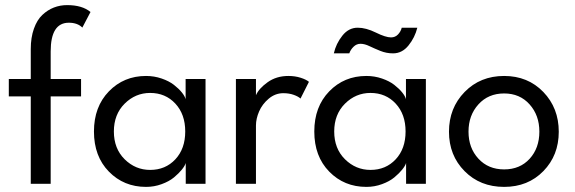

<svg xmlns="http://www.w3.org/2000/svg" viewBox="-20 -720 2252 752"><path d="M14.5 -410.5H100.5V-528Q100.5 -573 112.8 -607.5Q125 -642 145.8 -661.5Q166.5 -681 191 -690.5Q215.5 -700 243 -700Q302 -700 334.5 -673L302.5 -612Q283.5 -631 249.5 -631Q178.5 -631 178.5 -518.5V-410.5H297.5V-342.5H178.5V0H100.5V-342.5H14.5Z M707.5 0V-81.5Q704.5 -71 692.5 -56Q680.5 -41 661.5 -25.2Q642.5 -9.5 613.2 1.2Q584 12 552 12Q465 12 406.5 -47.8Q348 -107.5 348 -205Q348 -302 406.5 -362.2Q465 -422.5 552 -422.5Q584 -422.5 613 -412.5Q642 -402.5 661 -387.8Q680 -373 692 -358.2Q704 -343.5 707 -331.5V-410.5H785V0ZM568 -54.5Q628 -54.5 666.8 -96Q705.5 -137.5 705.5 -205Q705.5 -272.5 666.8 -314.2Q628 -356 568 -356Q510.5 -356 468.2 -314Q426 -272 426 -205Q426 -138 468.2 -96.2Q510.5 -54.5 568 -54.5Z M982.5 0H904V-410.5H982.5V-347Q993.5 -373 1028 -397.8Q1062.5 -422.5 1109.5 -422.5Q1135.5 -422.5 1157.5 -415.5Q1179.5 -408.5 1190 -399.5L1157 -334Q1148.5 -342 1130.5 -348.5Q1112.5 -355 1089.5 -355Q1058 -355 1032.5 -333.5Q1007 -312 994.8 -283.5Q982.5 -255 982.5 -228.5Z M1392 -548.5Q1376.5 -548.5 1364.8 -537Q1353 -525.5 1348 -511H1287.5Q1296 -549 1320.8 -580.2Q1345.5 -611.5 1381 -611.5Q1413.5 -611.5 1452 -592.5Q1490.5 -573.5 1511.5 -573.5Q1528 -573.5 1539 -585.2Q1550 -597 1553.5 -611.5H1614.5Q1605 -573 1580 -542Q1555 -511 1519.5 -511Q1493.5 -511 1470 -520.5Q1446.5 -530 1427.2 -539.2Q1408 -548.5 1392 -548.5ZM1570.5 0V-81.5Q1567.5 -71 1555.5 -56Q1543.5 -41 1524.5 -25.2Q1505.5 -9.5 1476.2 1.2Q1447 12 1415 12Q1328 12 1269.5 -47.8Q1211 -107.5 1211 -205Q1211 -302 1269.5 -362.2Q1328 -422.5 1415 -422.5Q1447 -422.5 1476 -412.5Q1505 -402.5 1524 -387.8Q1543 -373 1555 -358.2Q1567 -343.5 1570 -331.5V-410.5H1648V0ZM1431 -54.5Q1491 -54.5 1529.8 -96Q1568.5 -137.5 1568.5 -205Q1568.5 -272.5 1529.8 -314.2Q1491 -356 1431 -356Q1373.5 -356 1331.2 -314Q1289 -272 1289 -205Q1289 -138 1331.2 -96.2Q1373.5 -54.5 1431 -54.5Z M1954.5 12Q1860.5 12 1799.5 -49.8Q1738.5 -111.5 1738.5 -204Q1738.5 -297 1799.8 -359.8Q1861 -422.5 1954.5 -422.5Q2047.5 -422.5 2108 -359.8Q2168.5 -297 2168.5 -204Q2168.5 -111.5 2108.2 -49.8Q2048 12 1954.5 12ZM2092.5 -204.5Q2092.5 -268.5 2054.2 -311.2Q2016 -354 1954.5 -354Q1892.5 -354 1853.8 -311.2Q1815 -268.5 1815 -204.5Q1815 -140.5 1853.8 -98.5Q1892.5 -56.5 1954.5 -56.5Q2016.5 -56.5 2054.5 -98.2Q2092.5 -140 2092.5 -204.5Z"/></svg>

Font: League Spartan
Style: Regular
Weight: 350
Foundry: The League of Moveable Type
Version: Version 2.002